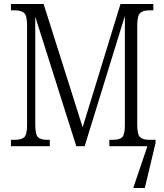

<svg xmlns="http://www.w3.org/2000/svg" viewBox="-20 -734 825 964"><path d="M35 0V-32H53Q87 -32 101.5 -45Q116 -58 116 -108V-605Q116 -655 101.5 -668.5Q87 -682 55 -682H35V-714H199L395 -95L585 -714H750V-682H729Q698 -682 683.5 -668.5Q669 -655 669 -604V-110Q669 -59 683 -45.5Q697 -32 730 -32H761V-16L707 210H649L720 0H529V-32H548Q581 -32 594 -45.5Q607 -59 607 -109V-654L405 0H363L157 -650V-111Q157 -59 170.5 -45.5Q184 -32 216 -32H230V0Z"/></svg>

Font: Noto Serif Condensed Light
Style: Regular
Weight: 300
Width: 3
Designer: Monotype Design Team
Foundry: Monotype Imaging Inc.
Version: Version 2.013